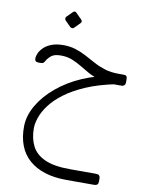

<svg xmlns="http://www.w3.org/2000/svg" viewBox="-100 -671 816 1080"><g transform="rotate(10 308.0 -130.5)"><path d="M356 340Q286 340 232.5 323Q179 306 142 273.5Q105 241 86.5 193Q68 145 69 83Q70 23 104.5 -36.5Q139 -96 200.5 -147.5Q262 -199 343 -234Q424 -269 517 -280L538 -239Q440 -219 369.5 -188.5Q299 -158 251.5 -122Q204 -86 176.5 -49Q149 -12 137 23Q125 58 125 86Q125 142 146.5 185.5Q168 229 220.5 253Q273 277 364 277H515Q538 277 538 300V317Q538 340 515 340ZM517 -236V-241Q471 -240 436.5 -250Q402 -260 374.5 -275.5Q347 -291 321.5 -306.5Q296 -322 268 -333Q240 -344 205 -344Q168 -344 151 -330.5Q134 -317 124 -300Q120 -292 115 -287.5Q110 -283 98 -283H86Q65 -283 65 -303Q65 -316 72.5 -333Q80 -350 97 -366.5Q114 -383 141.5 -393.5Q169 -404 209 -404Q248 -404 280 -393.5Q312 -383 341 -367.5Q370 -352 399.5 -336Q429 -320 463 -309.5Q497 -299 540 -299H569Q583 -299 587 -293.5Q591 -288 591 -274V-258Q591 -248 585 -242Q579 -236 568 -236ZM249 -510Q245 -506 239 -506.5Q233 -507 228 -511L196 -543Q192 -548 192 -554Q192 -560 196 -564L228 -596Q233 -601 238.5 -601Q244 -601 248 -596L280 -564Q292 -553 281 -542Z"/></g></svg>

Font: Rubik Light
Style: Italic
Weight: 300
Italic angle: -12°
Designer: Hubert and Fischer
Foundry: Hubert and Fischer
Version: Version 2.300;gftools[0.9.30]